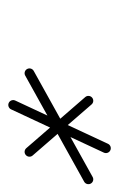

<svg xmlns="http://www.w3.org/2000/svg" viewBox="70 -644 293 474"><g transform="rotate(90 217.0 -406.5)"><path d="M350.5 -531.9C344.5 -534.7 337.3 -532.1 334.5 -526.1C298.9 -449.7 263.3 -373.4 227.7 -297.1C224.9 -291.1 227.5 -283.9 233.5 -281.1C239.5 -278.3 246.7 -280.9 249.5 -286.9C285.1 -363.3 320.7 -439.6 356.3 -515.9C359.1 -521.9 356.5 -529.1 350.5 -531.9ZM432.7 -483.6C429.5 -489.4 422.2 -491.5 416.4 -488.2C329.1 -439.7 241.8 -391.2 154.5 -342.7C148.8 -339.5 146.7 -332.2 149.9 -326.4C153.1 -320.6 160.4 -318.5 166.2 -321.8C253.5 -370.3 340.8 -418.8 428.1 -467.3C433.8 -470.5 435.9 -477.8 432.7 -483.6ZM219.2 -469.9C219.2 -469.9 219.2 -469.9 219.2 -469.9C261.2 -421.4 303.3 -372.9 345.3 -324.4C349.7 -319.4 357.2 -318.8 362.2 -323.2C367.2 -327.5 367.8 -335.1 363.4 -340.1C363.4 -340.1 363.4 -340.1 363.4 -340.1C321.4 -388.6 279.3 -437.1 237.3 -485.6C233 -490.6 225.4 -491.2 220.4 -486.8C215.4 -482.5 214.8 -474.9 219.2 -469.9Z"/></g></svg>

Font: FRB American Cursive Guidelines Light
Style: Italic
Weight: 300
Italic angle: -25°
Version: Version 2.0;Modular Font Editor K font №1